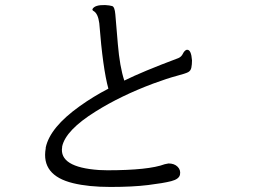

<svg xmlns="http://www.w3.org/2000/svg" viewBox="-20 -740 1040 760"><path d="M372 -67 405 -66Q568 -66 632 -90L647 -93Q670 -93 683 -80Q696 -67 692.5 -49Q689 -31 658 -23Q627 -15 566 -7.5Q505 0 417.5 0Q330 0 269 -15Q142 -46 161 -153V-156Q178 -236 296 -320Q349 -358 409 -389Q387 -469 373 -648Q368 -686 351 -696Q345 -699 346 -704Q355 -721 396 -720Q414 -719 424 -716Q434 -713 436.5 -683.5Q439 -654 446.5 -565Q454 -476 472 -421Q542 -456 686 -510Q698 -515 704 -527.5Q710 -540 719 -543H721Q737 -543 740 -501Q740 -485 737.5 -472.5Q735 -460 725 -454.5Q715 -449 679 -439.5Q643 -430 586 -409Q458 -361 359 -299Q240 -225 226 -160V-158Q213 -78 372 -67Z"/></svg>

Font: LXGW Bright GB
Style: Italic
Weight: 400
Italic angle: -12°
Designer: Christian Thalmann (Catharsis Fonts)
Foundry: LXGW / Christian Thalmann (Catharsis Fonts) / Fontworks Inc.
Version: Version 5.510